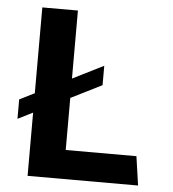

<svg xmlns="http://www.w3.org/2000/svg" viewBox="-50 -733 701 779"><g transform="rotate(5 300.0 -343.0)"><path d="M91 0V-686H236V-118H524L541 0ZM30 -227V-306L362 -472V-393Z"/></g></svg>

Font: Chivo Mono Medium SemiBold
Style: Regular
Weight: 600
Monospace: yes
Version: Version 1.008